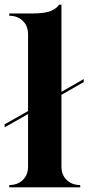

<svg xmlns="http://www.w3.org/2000/svg" viewBox="-26 -808 381 828"><path d="M14 0V-10Q50 -10 72.5 -32Q95 -54 95 -90V-316L-6 -259V-272L95 -329V-660Q95 -696 72.5 -718Q50 -740 14 -740V-750H116Q167 -750 194 -761Q219 -772 229 -788H239V-412L335 -467V-454L239 -399V-90Q239 -54 261.5 -32Q284 -10 320 -10V0Z"/></svg>

Font: Gloock
Style: Regular
Weight: 400
Designer: Duarte Pinto
Foundry: Duarte Pinto
Version: Version 1.000